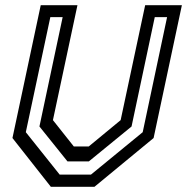

<svg xmlns="http://www.w3.org/2000/svg" viewBox="-20 -720 721 740"><path d="M176 0 28 -188 137 -700H278.5L184 -257L264.5 -155.5H322L445 -257L539.5 -700H681L572 -188L344 0ZM210 -47H330.5L530 -210.5L624 -654H576.5L487 -232.5L322.5 -98H240L132 -232.5L221.5 -654H174L79.5 -210.5Z"/></svg>

Font: Tourney Medium
Style: Italic
Weight: 500
Italic angle: -12°
Version: Version 1.015